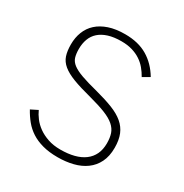

<svg xmlns="http://www.w3.org/2000/svg" viewBox="-163 -820 925 963"><g transform="rotate(30 299.0 -338.0)"><path d="M526.9 -169.9Q526.9 -120.6 509.5 -85.7Q492.2 -50.8 461.7 -28.6Q431.2 -6.3 390.1 3.9Q349.1 14.2 301.8 14.2Q252 14.2 214.4 3.9Q176.8 -6.3 148.4 -24.7Q120.1 -43 99.4 -68.4Q78.6 -93.8 62 -124L102.1 -144Q110.8 -124 126.7 -103Q142.6 -82 166.3 -64.9Q189.9 -47.9 221.9 -36.9Q253.9 -25.9 294.9 -25.9Q338.9 -25.9 373.5 -34.9Q408.2 -43.9 432.4 -62Q456.5 -80.1 469.2 -106.9Q481.9 -133.8 481.9 -169.9Q481.9 -201.7 474.1 -224.9Q466.3 -248 445.3 -266.4Q424.3 -284.7 387.7 -299.3Q351.1 -314 293.9 -329.1Q227.1 -346.2 185.1 -362.3Q143.1 -378.4 118.9 -398.4Q94.7 -418.5 85.9 -445.1Q77.1 -471.7 77.1 -509.8Q77.1 -549.3 90.1 -582.5Q103 -615.7 129.2 -639.4Q155.3 -663.1 194.8 -676.5Q234.4 -689.9 288.1 -689.9Q364.7 -689.9 417.7 -658.4Q470.7 -627 505.9 -567.9L466.8 -544.9Q454.6 -566.9 438.5 -586.2Q422.4 -605.5 400.9 -619.6Q379.4 -633.8 352.1 -641.8Q324.7 -649.9 290 -649.9Q246.1 -649.9 214.6 -639.9Q183.1 -629.9 162.6 -611.6Q142.1 -593.3 132.6 -567.4Q123 -541.5 123 -509.8Q123 -481 129.2 -461.4Q135.3 -441.9 154.8 -427Q174.3 -412.1 210.4 -399.2Q246.6 -386.2 306.2 -371.1Q363.8 -356 405.5 -339.6Q447.3 -323.2 474.1 -300.5Q501 -277.8 513.9 -246.3Q526.9 -214.8 526.9 -169.9Z"/></g></svg>

Font: Clear Sans Thin
Style: Regular
Weight: 250
Foundry: Intel Corporation
Version: Version 1.00